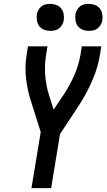

<svg xmlns="http://www.w3.org/2000/svg" viewBox="-20 -975 552 995"><path d="M143 0 191 -291 140 -452Q122 -508 115 -568.5Q108 -629 118 -691L125 -735H226L219 -691Q210 -636 214.5 -582Q219 -528 235 -479L258 -407L313 -489Q344 -537 366 -587.5Q388 -638 397 -691L404 -735H505L498 -691Q488 -629 463 -569Q438 -509 404 -453V-452Q401 -449 399.5 -446.5Q398 -444 397 -441L291 -280L245 0ZM441 -815Q424 -815 408.5 -821Q393 -827 383.5 -839.5Q374 -852 371.5 -868.5Q369 -885 371 -902Q373 -913 379.5 -924Q386 -935 395.5 -942.5Q405 -950 417 -952.5Q429 -955 440 -955Q457 -955 472.5 -949Q488 -943 497.5 -930.5Q507 -918 510 -901.5Q513 -885 510 -868Q508 -857 501.5 -846Q495 -835 485.5 -827.5Q476 -820 464 -817.5Q452 -815 441 -815ZM241 -815Q224 -815 208.5 -821Q193 -827 183.5 -839.5Q174 -852 171.5 -868.5Q169 -885 171 -902Q173 -913 179.5 -924Q186 -935 195.5 -942.5Q205 -950 217 -952.5Q229 -955 240 -955Q257 -955 272.5 -949Q288 -943 297.5 -930.5Q307 -918 310 -901.5Q313 -885 310 -868Q308 -857 301.5 -846Q295 -835 285.5 -827.5Q276 -820 264 -817.5Q252 -815 241 -815Z"/></svg>

Font: Iosevka Term Curly SmBd Obl
Style: Regular
Weight: 600
Italic angle: -9°
Designer: Belleve Invis
Foundry: Belleve Invis
Version: Version 32.3.0